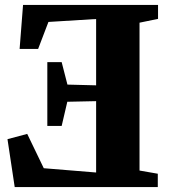

<svg xmlns="http://www.w3.org/2000/svg" viewBox="-20 -763 697 783"><path d="M549 -67.5 623.5 -54.5V0H40L10.5 -195.5L91 -217L158.5 -77L372 -59.5V-350.5L254.5 -348L231.5 -249.5H173V-509.5H231.5L255 -418L372 -415V-685.5L177.5 -673.5L135.5 -563.5H60L74 -743H624.5V-686L549 -670.5Z"/></svg>

Font: Merriweather 48pt Black
Style: Regular
Weight: 900
Version: Version 2.100